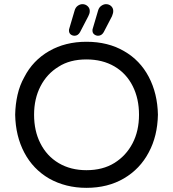

<svg xmlns="http://www.w3.org/2000/svg" viewBox="-20 -922 833 924"><path d="M339 -750Q328 -750 320 -756.5Q312 -763 312 -775Q312 -781 313 -783L339 -871Q343 -886 354 -894Q365 -902 377 -902Q391 -902 401.5 -892.5Q412 -883 412 -869Q412 -862 410 -856Q408 -850 405 -844L365 -767Q355 -750 339 -750ZM452 -750Q442 -750 433.5 -756.5Q425 -763 425 -775Q425 -781 426 -783L452 -871Q456 -886 467.5 -894Q479 -902 490 -902Q505 -902 515 -892.5Q525 -883 525 -869Q525 -862 523 -856Q521 -850 519 -844L479 -767Q469 -750 452 -750ZM396 -18Q296 -18 216 -63Q139 -108 97 -187.5Q55 -267 53 -370Q54 -420 64.5 -466Q75 -512 97 -551Q138 -631 216 -676Q294 -721 396 -721Q500 -721 577 -676Q654 -632 696 -552Q738 -472 740 -370Q738 -267 696 -189Q654 -109 576.5 -63.5Q499 -18 396 -18ZM396 -103Q475 -103 531 -138Q587 -173 618 -232.5Q649 -292 649 -370Q649 -447 619 -507Q588 -569 530.5 -602.5Q473 -636 396 -636Q316 -636 262 -601Q206 -567 175 -507Q144 -447 144 -370Q144 -292 174 -233Q205 -171 262.5 -137Q320 -103 396 -103Z"/></svg>

Font: Huninn
Style: Regular
Weight: 400
Designer: justfont
Foundry: justfont
Version: Version 1.003